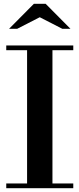

<svg xmlns="http://www.w3.org/2000/svg" viewBox="-20 -994 419 1014"><path d="M123 -15V-754H257V-15ZM13 0V-25H367V0ZM13 -729V-754H367V-729ZM28 -842 159 -974H221L352 -842H309L190 -903L71 -842Z"/></svg>

Font: Libre Bodoni
Style: Regular
Weight: 400
Designer: Pablo Impallari, Rodrigo Fuenzalida
Foundry: Impallari Type
Version: Version 2.005;gftools[0.9.23]